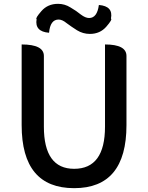

<svg xmlns="http://www.w3.org/2000/svg" viewBox="-20 -969 773 1002"><path d="M367 13Q93 13 93 -316V-737Q209 -737 209 -677V-308Q209 -88 367 -88Q528 -88 528 -308V-737Q640 -737 640 -677V-316Q640 13 367 13ZM449 -792Q413 -792 382 -811Q352 -830 328 -848Q305 -867 286 -867Q242 -867 236 -798Q160 -804 171 -869Q163 -873 196 -911Q229 -949 283 -949Q318 -949 348 -930Q379 -912 402 -893Q426 -875 445 -875Q487 -875 496 -943Q572 -937 559 -872Q568 -868 535 -830Q502 -792 449 -792Z"/></svg>

Font: Swei Half Moon CJK SC
Style: Medium
Weight: 500
Version: Version 2.071